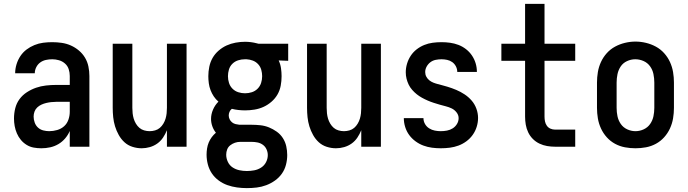

<svg xmlns="http://www.w3.org/2000/svg" viewBox="-20 -755 3540 988"><path d="M193 8Q173 8 153.5 4.5Q134 1 117 -9.5Q100 -20 87.5 -35Q75 -50 67 -68.5Q59 -87 55.5 -106.5Q52 -126 52 -145Q52 -172 58.5 -198Q65 -224 80.5 -245Q96 -266 118.5 -280.5Q141 -295 165.5 -303.5Q190 -312 216.5 -315Q243 -318 269 -318H339V-364Q339 -382 333.5 -399Q328 -416 314.5 -428Q301 -440 283.5 -445Q266 -450 249 -450Q232 -450 216 -446.5Q200 -443 187 -433.5Q174 -424 166.5 -409Q159 -394 159 -378Q159 -378 159 -378Q159 -378 159 -378H58Q58 -378 58 -378Q58 -378 58 -378Q58 -401 65 -424Q72 -447 85 -466.5Q98 -486 116.5 -500Q135 -514 157 -523Q179 -532 202 -535Q225 -538 249 -538Q273 -538 297.5 -534.5Q322 -531 344.5 -521Q367 -511 386 -495Q405 -479 417.5 -458Q430 -437 435 -412.5Q440 -388 440 -364V0H339V-81Q330 -60 315 -42.5Q300 -25 280.5 -13.5Q261 -2 238.5 3Q216 8 193 8ZM233 -80Q254 -80 274.5 -86Q295 -92 310 -105.5Q325 -119 332 -139Q339 -159 339 -180V-231H269Q256 -231 243 -229.5Q230 -228 217.5 -225Q205 -222 193 -216.5Q181 -211 171.5 -202Q162 -193 157.5 -180.5Q153 -168 153 -155Q153 -140 158.5 -124.5Q164 -109 175.5 -98.5Q187 -88 202.5 -84Q218 -80 233 -80Z M709 8Q685 8 661.5 0.5Q638 -7 620.5 -23Q603 -39 591 -60.5Q579 -82 572 -105Q565 -128 562.5 -152Q560 -176 560 -200V-530H661V-200Q661 -186 662.5 -172Q664 -158 668 -144.5Q672 -131 679.5 -118.5Q687 -106 697.5 -97Q708 -88 722 -84Q736 -80 750 -80Q764 -80 778 -84Q792 -88 802.5 -97Q813 -106 820.5 -118.5Q828 -131 832 -144.5Q836 -158 837.5 -172Q839 -186 839 -200V-530H940V0H839V-85Q831 -65 819 -47Q807 -29 789.5 -16.5Q772 -4 751 2Q730 8 709 8Z M1250 213Q1225 213 1199.5 209.5Q1174 206 1150 197.5Q1126 189 1105 173.5Q1084 158 1070 137Q1056 116 1049.5 91Q1043 66 1043 41Q1043 25 1045.5 9Q1048 -7 1054 -21.5Q1060 -36 1069.5 -49Q1079 -62 1091 -72Q1079 -87 1072.5 -105.5Q1066 -124 1066 -143Q1066 -167 1076 -190.5Q1086 -214 1104 -232Q1090 -244 1080 -259Q1070 -274 1063.5 -291Q1057 -308 1054.5 -326.5Q1052 -345 1052 -363Q1052 -387 1057 -411.5Q1062 -436 1074 -457Q1086 -478 1105 -494.5Q1124 -511 1146 -521Q1168 -531 1192.5 -535.5Q1217 -540 1241 -540Q1256 -540 1271.5 -538Q1287 -536 1302 -532L1310 -530H1463V-442L1414 -444Q1423 -425 1426 -404Q1429 -383 1429 -363Q1429 -338 1424.5 -314Q1420 -290 1408 -269Q1396 -248 1377 -231.5Q1358 -215 1336 -205Q1314 -195 1289.5 -191Q1265 -187 1241 -187Q1224 -187 1206.5 -189Q1189 -191 1173 -195Q1165 -189 1161 -179.5Q1157 -170 1157 -161Q1157 -151 1161.5 -141.5Q1166 -132 1174 -125.5Q1182 -119 1192 -116.5Q1202 -114 1212 -113Q1213 -113 1213.5 -113Q1214 -113 1215 -113Q1217 -113 1220 -113Q1223 -113 1225 -113H1275Q1297 -113 1320 -110.5Q1343 -108 1364 -99.5Q1385 -91 1404 -77.5Q1423 -64 1435.5 -44.5Q1448 -25 1453 -2.5Q1458 20 1458 43Q1458 68 1451.5 93Q1445 118 1430.5 138.5Q1416 159 1395 174Q1374 189 1350 198Q1326 207 1301 210Q1276 213 1250 213ZM1241 -275Q1259 -275 1276 -280.5Q1293 -286 1305.5 -298.5Q1318 -311 1323.5 -328Q1329 -345 1329 -363Q1329 -379 1324.5 -395.5Q1320 -412 1308.5 -424.5Q1297 -437 1281.5 -443Q1266 -449 1249 -450H1241Q1241 -450 1240.5 -450Q1240 -450 1240 -450Q1222 -450 1205 -444.5Q1188 -439 1175.5 -426.5Q1163 -414 1158 -397Q1153 -380 1153 -363Q1153 -345 1158.5 -328Q1164 -311 1176.5 -298.5Q1189 -286 1206 -280.5Q1223 -275 1241 -275ZM1250 125Q1269 125 1288 121.5Q1307 118 1323.5 107.5Q1340 97 1349 79.5Q1358 62 1358 43Q1358 28 1351.5 13.5Q1345 -1 1332.5 -10Q1320 -19 1305 -22Q1290 -25 1275 -25H1225Q1223 -25 1221 -25Q1219 -25 1216 -25Q1202 -25 1189 -20.5Q1176 -16 1165 -7.5Q1154 1 1149 14Q1144 27 1144 41Q1144 60 1152.5 78Q1161 96 1177 106.5Q1193 117 1212 121Q1231 125 1250 125Z M1709 8Q1685 8 1661.5 0.5Q1638 -7 1620.5 -23Q1603 -39 1591 -60.5Q1579 -82 1572 -105Q1565 -128 1562.5 -152Q1560 -176 1560 -200V-530H1661V-200Q1661 -186 1662.5 -172Q1664 -158 1668 -144.5Q1672 -131 1679.5 -118.5Q1687 -106 1697.5 -97Q1708 -88 1722 -84Q1736 -80 1750 -80Q1764 -80 1778 -84Q1792 -88 1802.5 -97Q1813 -106 1820.5 -118.5Q1828 -131 1832 -144.5Q1836 -158 1837.5 -172Q1839 -186 1839 -200V-530H1940V0H1839V-85Q1831 -65 1819 -47Q1807 -29 1789.5 -16.5Q1772 -4 1751 2Q1730 8 1709 8Z M2248 8Q2225 8 2202.5 5Q2180 2 2158.5 -6Q2137 -14 2118 -28Q2099 -42 2085.5 -60.5Q2072 -79 2065 -101.5Q2058 -124 2058 -147H2159Q2159 -131 2167 -117Q2175 -103 2188.5 -94.5Q2202 -86 2217.5 -83Q2233 -80 2248 -80Q2264 -80 2280 -83Q2296 -86 2309.5 -94.5Q2323 -103 2331.5 -117Q2340 -131 2340 -147Q2340 -163 2329.5 -176.5Q2319 -190 2304.5 -197Q2290 -204 2274 -208Q2258 -212 2242.5 -216.5Q2227 -221 2211.5 -226Q2196 -231 2181 -237.5Q2166 -244 2151.5 -252Q2137 -260 2124.5 -270Q2112 -280 2101 -292.5Q2090 -305 2083 -319.5Q2076 -334 2072 -350Q2068 -366 2068 -383Q2068 -405 2074.5 -427Q2081 -449 2093.5 -468Q2106 -487 2124 -501Q2142 -515 2163 -523.5Q2184 -532 2206.5 -535Q2229 -538 2252 -538Q2274 -538 2296 -535Q2318 -532 2339 -524Q2360 -516 2378 -502Q2396 -488 2408.5 -469.5Q2421 -451 2427.5 -429.5Q2434 -408 2434 -385H2333Q2333 -400 2326 -413.5Q2319 -427 2307 -435.5Q2295 -444 2280.5 -447Q2266 -450 2252 -450Q2237 -450 2222 -447Q2207 -444 2195 -435Q2183 -426 2175.5 -412.5Q2168 -399 2168 -384Q2168 -371 2174 -360Q2180 -349 2189.5 -341.5Q2199 -334 2210.5 -329.5Q2222 -325 2234 -322H2235Q2258 -316 2281.5 -309Q2305 -302 2327.5 -292.5Q2350 -283 2370.5 -269.5Q2391 -256 2407 -237.5Q2423 -219 2431.5 -195.5Q2440 -172 2440 -148Q2440 -125 2433 -102.5Q2426 -80 2412.5 -61Q2399 -42 2380 -28Q2361 -14 2339.5 -6Q2318 2 2295 5Q2272 8 2248 8Z M2837 0Q2816 0 2795.5 -3.5Q2775 -7 2756 -16Q2737 -25 2722 -40Q2707 -55 2698 -74Q2689 -93 2685.5 -113.5Q2682 -134 2682 -155V-442H2560V-530H2682V-735H2782V-530H2940V-442H2782V-155Q2782 -142 2784.5 -130Q2787 -118 2794 -108Q2801 -98 2812.5 -93Q2824 -88 2837 -88H2940V0Z M3250 8Q3223 8 3196 3Q3169 -2 3145 -15Q3121 -28 3102.5 -48.5Q3084 -69 3072.5 -94Q3061 -119 3056.5 -146Q3052 -173 3052 -200V-330Q3052 -357 3056.5 -384Q3061 -411 3072.5 -436Q3084 -461 3102.5 -481.5Q3121 -502 3145 -515Q3169 -528 3196 -534.5Q3223 -541 3250 -541Q3277 -541 3304 -534.5Q3331 -528 3355 -515Q3379 -502 3397.5 -481.5Q3416 -461 3427.5 -436Q3439 -411 3443.5 -384Q3448 -357 3448 -330V-200Q3448 -173 3443.5 -146Q3439 -119 3427.5 -94Q3416 -69 3397.5 -48.5Q3379 -28 3355 -15Q3331 -2 3304 3Q3277 8 3250 8ZM3250 -80Q3272 -80 3292.5 -89.5Q3313 -99 3325.5 -117Q3338 -135 3342.5 -156.5Q3347 -178 3347 -200V-330Q3347 -352 3342.5 -374Q3338 -396 3325 -414Q3312 -432 3291.5 -441Q3271 -450 3249 -450Q3227 -450 3206.5 -440.5Q3186 -431 3174 -413Q3162 -395 3157.5 -373.5Q3153 -352 3153 -330V-200Q3153 -178 3157.5 -156.5Q3162 -135 3174.5 -117Q3187 -99 3207.5 -89.5Q3228 -80 3250 -80Z"/></svg>

Font: iosevka_custom_sans_ss08 SmBd
Style: Regular
Weight: 600
Designer: Belleve Invis
Foundry: Belleve Invis
Version: Version 10.3.0; ttfautohint (v1.8.3)